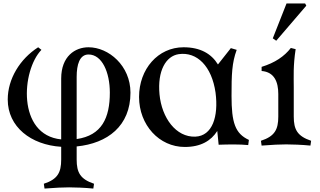

<svg xmlns="http://www.w3.org/2000/svg" viewBox="-20 -840 1860 1117"><path d="M235 229 239 257C300 252 350 250 382 250C414 250 474 252 523 257L527 229C447 202 426 164 426 88V12C606 -6 739 -107 739 -301C739 -458 612 -565 495 -565C417 -565 336 -513 336 -383V-29C78 -55 105 -430 221 -550L202 -565C96 -497 25 -381 25 -261C25 -102 160 3 336 14V88C336 164 315 203 235 229ZM426 -31V-393C426 -464 443 -523 495 -523C574 -523 619 -419 619 -301C619 -154 572 -52 426 -31Z M1424 4 1428 -26C1348 -63 1327 -126 1327 -282C1327 -408 1329 -473 1357 -550L1323 -560L1248 -465C1210 -527 1146 -565 1048 -565C899 -565 789 -438 789 -276C789 -113 906 15 1055 15C1148 15 1208 -21 1244 -78L1252 2C1310 0 1375 -1 1424 4ZM1234 -301C1252 -162 1216 -49 1116 -45C1004 -41 921 -154 908 -291C895 -428 945 -514 1020 -525C1126 -540 1212 -455 1234 -301Z M1498 -21 1502 7C1563 2 1613 0 1645 0C1677 0 1737 2 1786 7L1790 -21C1710 -48 1689 -86 1689 -162V-330C1689 -396 1685 -456 1700 -554L1672 -561C1634 -512 1580 -475 1502 -451V-427C1577 -421 1599 -362 1599 -293V-162C1599 -86 1578 -47 1498 -21ZM1567 -617 1587 -603 1762 -807 1755 -820H1647Z"/></svg>

Font: Basteleur Moonlight
Style: Regular
Weight: 300
Designer: Keussel
Foundry: Keussel Studio
Version: Version 1.300;Glyphs 3.2 (3192)